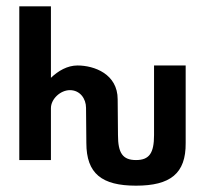

<svg xmlns="http://www.w3.org/2000/svg" viewBox="-20 -506 647 607"><path d="M141 -486H41V0H141V-164C141 -193 171 -221 201 -221C233 -221 252 -194 252 -165L253 -54C253 43 302 81 410 81C518 81 568 43 567 -54V-299H467V-79C467 -22 452 0 410 0C368 0 353 -22 353 -79L352 -192C352 -272 278 -299 225 -299C193 -299 164 -282 141 -260Z"/></svg>

Font: Hussar Tani
Style: Bold
Weight: 700
Foundry: Cannot Into Space Fonts
Version: Version 0.92